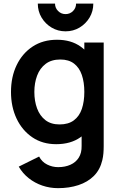

<svg xmlns="http://www.w3.org/2000/svg" viewBox="-20 -772 656 1048"><path d="M296.8 255Q252 255 210.8 240.9Q169.7 226.8 136.6 200.5Q103.5 174.2 82.3 137.5L193.5 82.5Q208.8 111.8 237.2 126Q265.6 140.3 297.7 140.3Q335.2 140.3 364.5 127.2Q393.8 114.2 410 88.3Q426.3 62.5 425.5 24.2V-129.7H440.3V-540H546V25.8Q546 46.6 544.4 65.2Q542.8 83.8 538.5 102.2Q526.3 154.3 492.5 188.1Q458.7 221.8 408.3 238.4Q358 255 296.8 255ZM286.7 15Q211.8 15 156.5 -22.5Q101.1 -60.1 70.5 -124.6Q40 -189.2 40 -270.2Q40 -352.2 70.9 -416.5Q101.8 -480.8 158.1 -517.9Q214.5 -555 291.2 -555Q367.9 -555 420.3 -517.6Q472.7 -480.2 499.6 -415.8Q526.5 -351.3 526.5 -270.2Q526.5 -189.2 499.4 -124.7Q472.3 -60.2 419 -22.6Q365.7 15 286.7 15ZM305 -92.8Q353.5 -92.8 383.3 -115.3Q413.2 -137.7 426.8 -177.7Q440.3 -217.8 440.3 -270.2Q440.3 -322.8 426.7 -362.7Q413.1 -402.7 384.1 -424.9Q355.1 -447.2 309.2 -447.2Q260.5 -447.2 229.1 -423.3Q197.7 -399.5 182.6 -359.3Q167.5 -319.2 167.5 -270.2Q167.5 -220.7 182.3 -180.4Q197.2 -140.2 227.5 -116.5Q257.9 -92.8 305 -92.8ZM337.8 -601Q295.9 -601 261.6 -621.5Q227.2 -642 206.8 -676.3Q186.3 -710.6 186.3 -752.5H280.3Q280.3 -728.7 297.2 -711.8Q314 -695 337.8 -695Q361.8 -695 378.6 -711.8Q395.3 -728.7 395.3 -752.5H489.3Q489.3 -710.6 468.9 -676.3Q448.4 -642 414.1 -621.5Q379.8 -601 337.8 -601Z"/></svg>

Font: Manrope Variable Light
Style: Regular
Weight: 200
Designer: Mikhail Sharanda
Foundry: Mikhail Sharanda
Version: Version 4.505